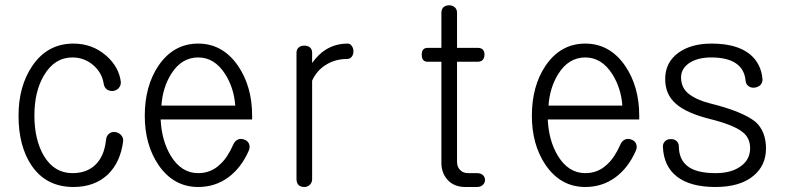

<svg xmlns="http://www.w3.org/2000/svg" viewBox="-20 -708 3040 744"><path d="M264.6 -539.1Q164.1 -539.1 105.5 -453.1Q51.8 -374 51.8 -259.8Q51.8 -141.6 102.5 -66.4Q159.2 16.6 264.6 16.6Q346.7 16.6 398.4 -32.2Q446.3 -79.1 457 -159.2Q459 -173.8 449.2 -184.6Q440.4 -194.3 426.8 -196.3Q413.1 -198.2 403.3 -190.4Q391.6 -181.6 390.6 -164.1Q383.8 -101.6 348.6 -68.4Q315.4 -37.1 260.7 -37.1Q190.4 -37.1 150.4 -103.5Q113.3 -166 113.3 -260.7Q113.3 -353.5 150.4 -416Q191.4 -485.4 260.7 -485.4Q305.7 -485.4 340.8 -456.1Q375 -426.8 381.8 -383.8Q383.8 -369.1 394.5 -361.3Q405.3 -354.5 418 -355.5Q431.6 -357.4 439.5 -366.2Q449.2 -377 448.2 -390.6Q441.4 -448.2 391.6 -492.2Q337.9 -539.1 264.6 -539.1Z M883.8 -147.5Q861.3 -96.7 833 -71.3Q797.9 -37.1 748 -37.1Q682.6 -37.1 641.6 -104.5Q606.4 -163.1 602.5 -245.1H957V-259.8Q957 -373 902.3 -453.1Q842.8 -539.1 748 -539.1Q652.3 -539.1 593.8 -453.1Q541 -374 541 -259.8Q541 -147.5 593.8 -69.3Q652.3 16.6 748 16.6Q813.5 16.6 864.3 -20.5Q915 -57.6 944.3 -125Q950.2 -139.6 944.3 -152.3Q938.5 -163.1 926.8 -167Q915 -171.9 903.3 -168Q889.6 -162.1 883.8 -147.5ZM605.5 -298.8Q610.4 -369.1 643.6 -421.9Q683.6 -485.4 748 -485.4Q811.5 -485.4 852.5 -420.9Q886.7 -367.2 891.6 -298.8Z M1128.9 -503.9V-13.7Q1128.9 1 1137.7 9.8Q1146.5 16.6 1159.2 16.6Q1170.9 16.6 1179.7 8.8Q1189.5 0 1189.5 -13.7V-395.5Q1207 -433.6 1240.2 -455.1Q1277.3 -479.5 1325.2 -479.5Q1336.9 -479.5 1343.8 -489.3Q1349.6 -497.1 1349.6 -509.8Q1349.6 -521.5 1342.8 -530.3Q1336.9 -539.1 1327.1 -539.1Q1280.3 -539.1 1242.2 -515.6Q1213.9 -498 1189.5 -463.9V-503.9Q1189.5 -517.6 1179.7 -525.4Q1170.9 -531.2 1159.2 -531.2Q1146.5 -531.2 1137.7 -524.4Q1128.9 -516.6 1128.9 -503.9Z M1690.4 -658.2V-522.5H1636.7Q1614.3 -522.5 1614.3 -496.1Q1614.3 -468.8 1636.7 -468.8H1690.4V-77.1Q1690.4 -39.1 1712.9 -12.7Q1738.3 16.6 1783.2 16.6H1829.1Q1842.8 16.6 1851.6 7.8Q1859.4 0 1859.4 -10.7Q1859.4 -21.5 1851.6 -29.3Q1842.8 -37.1 1829.1 -37.1H1793.9Q1772.5 -37.1 1760.7 -51.8Q1751 -63.5 1751 -81.1V-468.8H1831.1Q1856.4 -468.8 1857.4 -496.1Q1857.4 -522.5 1831.1 -522.5H1751V-658.2Q1751 -672.9 1741.2 -680.7Q1732.4 -687.5 1720.7 -687.5Q1708 -687.5 1699.2 -680.7Q1690.4 -672.9 1690.4 -658.2Z M2383.8 -147.5Q2361.3 -96.7 2333 -71.3Q2297.9 -37.1 2248 -37.1Q2182.6 -37.1 2141.6 -104.5Q2106.4 -163.1 2102.5 -245.1H2457V-259.8Q2457 -373 2402.3 -453.1Q2342.8 -539.1 2248 -539.1Q2152.3 -539.1 2093.8 -453.1Q2041 -374 2041 -259.8Q2041 -147.5 2093.8 -69.3Q2152.3 16.6 2248 16.6Q2313.5 16.6 2364.3 -20.5Q2415 -57.6 2444.3 -125Q2450.2 -139.6 2444.3 -152.3Q2438.5 -163.1 2426.8 -167Q2415 -171.9 2403.3 -168Q2389.6 -162.1 2383.8 -147.5ZM2105.5 -298.8Q2110.4 -369.1 2143.6 -421.9Q2183.6 -485.4 2248 -485.4Q2311.5 -485.4 2352.5 -420.9Q2386.7 -367.2 2391.6 -298.8Z M2737.3 -539.1Q2658.2 -539.1 2609.4 -503.9Q2557.6 -466.8 2557.6 -401.4Q2557.6 -340.8 2600.6 -304.7Q2639.6 -270.5 2726.6 -248Q2822.3 -224.6 2857.4 -196.3Q2886.7 -173.8 2886.7 -133.8Q2886.7 -90.8 2852.5 -65.4Q2816.4 -37.1 2752.9 -37.1Q2676.8 -37.1 2642.6 -65.4Q2610.4 -91.8 2610.4 -142.6Q2609.4 -156.2 2599.6 -163.1Q2590.8 -169.9 2578.1 -168.9Q2565.4 -168.9 2557.6 -161.1Q2547.9 -152.3 2548.8 -138.7Q2551.8 -63.5 2603.5 -23.4Q2655.3 16.6 2752 16.6Q2848.6 16.6 2900.4 -27.3Q2948.2 -67.4 2948.2 -132.8Q2948.2 -198.2 2908.2 -235.4Q2857.4 -276.4 2730.5 -307.6Q2679.7 -320.3 2648.4 -344.7Q2619.1 -368.2 2619.1 -408.2Q2619.1 -442.4 2652.3 -464.8Q2685.5 -485.4 2735.4 -485.4Q2800.8 -485.4 2834 -460.9Q2865.2 -438.5 2869.1 -395.5Q2870.1 -381.8 2880.9 -374Q2890.6 -367.2 2903.3 -368.2Q2917 -370.1 2925.8 -377.9Q2935.5 -387.7 2934.6 -401.4Q2929.7 -460.9 2886.7 -497.1Q2835.9 -539.1 2737.3 -539.1Z"/></svg>

Font: GulimChe
Style: Regular
Weight: 400
Monospace: yes
Version: Version 2.21